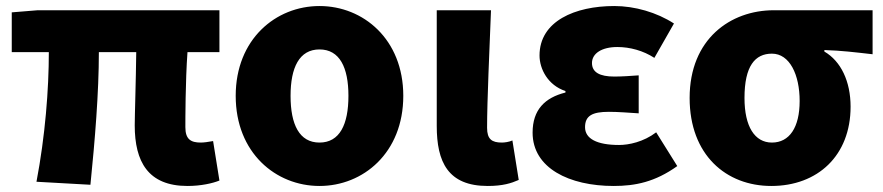

<svg xmlns="http://www.w3.org/2000/svg" viewBox="-20 -603 2928 637"><path d="M602 14C647 14 686 5 708 -4L687 -135C671 -132 656 -130 646 -130C613 -130 595 -141 595 -181C595 -204 595 -333 602 -430H708V-569H105L19 -562V-430H142C142 -307 130 -152 101 0L280 10C295 -138 308 -296 308 -430H432C431 -338 427 -219 427 -187C427 -67 471 14 602 14Z M1040 14C1185 14 1318 -96 1318 -285C1318 -473 1185 -583 1040 -583C895 -583 762 -473 762 -285C762 -96 895 14 1040 14ZM1040 -130C973 -130 944 -190 944 -285C944 -379 973 -439 1040 -439C1107 -439 1136 -379 1136 -285C1136 -190 1107 -130 1040 -130Z M1598 14C1648 14 1676 5 1701 -6L1680 -137C1669 -132 1654 -130 1645 -130C1612 -130 1596 -141 1596 -179C1596 -269 1604 -439 1609 -569H1429V-185C1429 -66 1466 14 1598 14Z M2016 14C2087 14 2153 1 2227 -52L2157 -164C2115 -132 2066 -122 2034 -122C1960 -122 1921 -143 1921 -181C1921 -219 1945 -232 2000 -232C2031 -232 2066 -229 2099 -227V-353C2073 -351 2042 -349 2018 -349C1970 -349 1944 -363 1944 -394C1944 -426 1977 -447 2028 -447C2070 -447 2114 -435 2151 -411L2216 -525C2159 -562 2086 -583 2018 -583C1888 -583 1770 -533 1770 -419C1770 -374 1798 -320 1856 -301V-296C1788 -279 1747 -239 1747 -163C1747 -45 1869 14 2016 14Z M2539 14C2693 14 2802 -87 2802 -249C2802 -333 2770 -400 2715 -432V-437C2774 -435 2813 -430 2875 -423V-569H2547C2404 -569 2268 -474 2268 -278C2268 -89 2389 14 2539 14ZM2541 -130C2484 -130 2450 -183 2450 -278C2450 -384 2485 -425 2541 -425C2600 -425 2633 -355 2633 -268C2633 -180 2599 -130 2541 -130Z"/></svg>

Font: Noto Sans JP Black
Style: Regular
Weight: 900
Designer: Ryoko NISHIZUKA  (kana, bopomofo & ideographs); Paul D. Hunt (Latin, Greek & Cyrillic); Sandoll Communications , Soo-you
Foundry: Adobe
Version: Version 2.002;hotconv 1.0.116;makeotfexe 2.5.65601